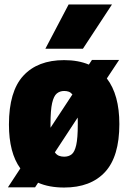

<svg xmlns="http://www.w3.org/2000/svg" viewBox="-20 -828 574 859"><path d="M458 -477Q514 -404 514 -273Q514 -127.5 449.8 -58.2Q385.5 11 267 11Q199.5 11 150.5 -10.5L137 10H15.5L71 -74.5Q20 -144.5 20 -271Q20 -419 84.2 -489Q148.5 -559 267 -559Q330 -559 377.5 -539L391.5 -560H513ZM267 -421Q248 -421 234.2 -409.8Q220.5 -398.5 213.2 -366.8Q206 -335 206 -273V-256.5L304 -405.5Q296.5 -414.5 287.5 -417.8Q278.5 -421 267 -421ZM267 -127Q287 -127 300.5 -137.5Q314 -148 321 -179Q328 -210 328 -271Q328 -279.5 328 -287.2Q328 -295 327.5 -302L225.5 -146.5Q233 -135.5 243.5 -131.2Q254 -127 267 -127ZM183 -610 287 -808H481L351 -610Z"/></svg>

Font: Encode Sans Condensed Condensed Black
Style: Regular
Weight: 900
Width: 3
Designer: Multiple Designers
Foundry: Impallari Type
Version: Version 3.000; ttfautohint (v1.8.3) -l 8 -r 50 -G 200 -x 14 